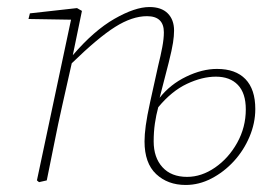

<svg xmlns="http://www.w3.org/2000/svg" viewBox="-20 -513 786 546"><path d="M417 -111Q417 -65 442 -37.5Q467 -10 512 -10Q553 -10 591.5 -36.5Q630 -63 654.5 -107Q679 -151 679 -202Q679 -248 656.5 -271.5Q634 -295 594 -295Q555 -295 511.5 -274.5Q468 -254 430 -208Q424 -186 420.5 -162Q417 -138 417 -111ZM508 13Q457 13 424 -18Q391 -49 391 -111Q391 -130 394.5 -156Q398 -182 407 -223Q416 -264 430 -327Q437 -355 441.5 -379Q446 -403 446 -421Q446 -467 398 -467Q356 -467 307.5 -436.5Q259 -406 184 -333L157 -213Q145 -160 134.5 -106.5Q124 -53 113 0L91 5L85 0L182 -457L61 -459L65 -475L199 -490L213 -482L187 -356Q247 -426 305.5 -459.5Q364 -493 405 -493Q439 -493 457 -475Q475 -457 475 -426Q475 -411 472 -391.5Q469 -372 460 -336Q451 -300 434 -235Q464 -273 509.5 -295Q555 -317 597 -317Q650 -317 678 -288Q706 -259 706 -203Q706 -163 689.5 -124Q673 -85 645 -54.5Q617 -24 581.5 -5.5Q546 13 508 13Z"/></svg>

Font: Source Serif 4 SmText ExtraLight
Style: Italic
Weight: 200
Italic angle: -12°
Designer: Frank Grießhammer
Foundry: Adobe
Version: Version 4.005;hotconv 1.1.0;makeotfexe 2.6.0